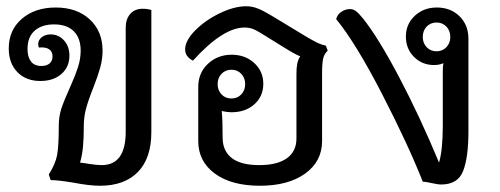

<svg xmlns="http://www.w3.org/2000/svg" viewBox="-20 -582 1600 614"><path d="M464 -550V-160Q464 -76 421 -32Q378 12 300 12Q266 12 214 2Q166 -6 142 -6L136 -24Q157 -57 162.5 -85.5Q168 -114 168 -180Q168 -209 176 -234Q184 -259 207 -310Q221 -341 229.5 -367.5Q238 -394 238 -420Q238 -460 216 -482Q194 -504 153 -504Q114 -504 91 -484Q68 -464 68 -425Q68 -400 79 -385.5Q90 -371 112 -371Q129 -371 138.5 -379Q148 -387 148 -402Q148 -417 137 -424.5Q126 -432 104 -430Q102 -438 102 -440Q102 -454 113.5 -463Q125 -472 142 -472Q167 -472 184.5 -453Q202 -434 202 -404Q202 -368 176.5 -345.5Q151 -323 109 -323Q63 -323 35.5 -351.5Q8 -380 8 -427Q8 -486 50 -522Q92 -558 158 -558Q226 -558 267 -520Q308 -482 308 -420Q308 -393 300.5 -366Q293 -339 280 -306Q261 -258 254.5 -232Q248 -206 248 -180Q248 -142 245.5 -114Q243 -86 236 -62Q254 -60 264 -58Q290 -54 305 -54Q344 -54 363 -81Q382 -108 382 -160V-493Q382 -521 396.5 -537.5Q411 -554 437 -554Q451 -554 464 -550Z M1028 -420Q1017 -410 1013.5 -395Q1010 -380 1010 -349V-131Q1010 -66 956 -27Q902 12 811 12Q720 12 667 -27Q614 -66 614 -131V-304Q614 -349 645 -378Q676 -407 721 -407Q764 -407 793 -380.5Q822 -354 822 -314Q822 -274 793.5 -248.5Q765 -223 720 -223Q707 -223 689 -227Q692 -200 692 -139Q693 -98 722 -76Q751 -54 809 -54Q867 -54 897.5 -76Q928 -98 928 -139V-345Q928 -365 930.5 -378Q933 -391 940 -402Q924 -408 892 -428L829 -467Q804 -483 791 -488.5Q778 -494 762 -494Q693 -494 597 -388Q572 -401 572 -424Q572 -452 604 -484.5Q636 -517 682.5 -539.5Q729 -562 767 -562Q786 -562 804 -555Q822 -548 850 -531L964 -462Q985 -450 996.5 -444.5Q1008 -439 1022 -436ZM676 -313Q676 -293 688.5 -280Q701 -267 720 -267Q739 -267 751.5 -280Q764 -293 764 -313Q764 -333 751.5 -346Q739 -359 720 -359Q701 -359 688.5 -346Q676 -333 676 -313Z M1478 -458V-162Q1478 -78 1461 -35Q1444 8 1391 8Q1380 8 1358 3Q1340 -1 1332 -1Q1285 -120 1201.5 -282Q1118 -444 1055 -521Q1059 -536 1072 -544.5Q1085 -553 1099 -553Q1109 -553 1117.5 -547Q1126 -541 1140 -524Q1189 -463 1256 -336Q1323 -209 1384 -62Q1396 -103 1396 -180V-353Q1396 -371 1398 -380Q1385 -374 1368 -374Q1330 -374 1304 -400Q1278 -426 1278 -465Q1278 -505 1306.5 -531.5Q1335 -558 1377 -558Q1421 -558 1449.5 -530Q1478 -502 1478 -458ZM1376 -418Q1395 -418 1407.5 -431Q1420 -444 1420 -464Q1420 -484 1407.5 -497Q1395 -510 1376 -510Q1357 -510 1344.5 -497Q1332 -484 1332 -464Q1332 -444 1344.5 -431Q1357 -418 1376 -418Z"/></svg>

Font: Thasadith
Style: Bold
Weight: 700
Designer: Cadson Demak Co.,Ltd.
Foundry: Cadson Demak Co.,Ltd.
Version: Version 1.000; ttfautohint (v1.6)